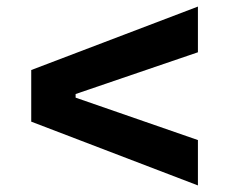

<svg xmlns="http://www.w3.org/2000/svg" viewBox="-20 -657 687 584"><path d="M582 -637V-498L210 -371V-360L582 -231V-93L75 -287V-444Z"/></svg>

Font: Hubot Sans SemiBold
Style: Regular
Weight: 600
Designer: Deni Anggara
Foundry: GitHub, Inc., Subsidiary of Microsoft Corporation
Version: Version 2.000